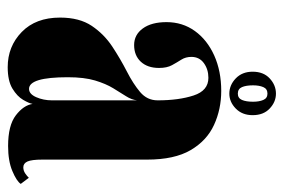

<svg xmlns="http://www.w3.org/2000/svg" viewBox="-136 -572 719 486"><g transform="rotate(90 223.0 -328.5)"><path d="M149.5 11Q97 11 60.5 -24.5Q24 -60 24 -121.5Q24 -170.5 45 -201.8Q66 -233 97.5 -253.8Q129 -274.5 160.2 -290.5Q191.5 -306.5 212.5 -324.2Q233.5 -342 233.5 -368.5Q233.5 -422 221.2 -459.5Q209 -497 176.5 -497Q155 -497 139.2 -485.5Q123.5 -474 123.5 -454Q123.5 -439.5 130.5 -428.5Q137.5 -417.5 144.5 -404.8Q151.5 -392 151.5 -372Q151.5 -343 135.8 -326Q120 -309 93.5 -309Q67.5 -309 51.5 -331Q35.5 -353 35.5 -391Q35.5 -431.5 58 -462.8Q80.5 -494 120 -511.8Q159.5 -529.5 209.5 -529.5Q256 -529.5 295.8 -511.2Q335.5 -493 359.5 -452Q383.5 -411 383.5 -342V-76.5Q383.5 -50 388.2 -39.2Q393 -28.5 403 -28.5Q411.5 -28.5 418.8 -33.5Q426 -38.5 429.5 -42.5L445 -22Q438 -11.5 412.5 -0.8Q387 10 349 10Q297 10 271.5 -9.5Q246 -29 242.5 -52Q241 -43 232.2 -28Q223.5 -13 203.8 -1Q184 11 149.5 11ZM204.5 -43Q217.5 -43 225.5 -61.2Q233.5 -79.5 233.5 -101V-316.5Q232 -302.5 223 -288.5Q214 -274.5 202.8 -256Q191.5 -237.5 183.2 -210Q175 -182.5 175 -141Q175 -43 204.5 -43ZM216.5 -550Q195 -550 178 -566.2Q161 -582.5 161 -609Q161 -636.5 178 -652.2Q195 -668 216.5 -668Q237.5 -668 254.2 -652.2Q271 -636.5 271 -609Q271 -582.5 254.2 -566.2Q237.5 -550 216.5 -550ZM216.5 -571.5Q228 -571.5 232.5 -582Q237 -592.5 237 -610Q237 -625.5 232.5 -636Q228 -646.5 216.5 -646.5Q204.5 -646.5 200 -636Q195.5 -625.5 195.5 -610Q195.5 -592.5 200 -582Q204.5 -571.5 216.5 -571.5Z"/></g></svg>

Font: Imbue 50pt Black
Style: Regular
Weight: 900
Designer: Tyler Finck
Foundry: Etcetera Type Company
Version: Version 1.102; ttfautohint (v1.8.3)